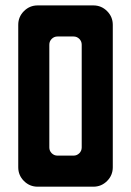

<svg xmlns="http://www.w3.org/2000/svg" viewBox="-20 -704 494 724"><path d="M332 0H122.1Q91.8 0 70.3 -21.5Q48.8 -43 48.8 -73.2V-610.4Q48.8 -640.6 70.3 -662.1Q91.8 -683.6 122.1 -683.6H332Q362.3 -683.6 383.8 -662.1Q405.3 -640.6 405.3 -610.4V-73.2Q405.3 -43 383.8 -21.5Q362.3 0 332 0ZM196.8 -117.2H257.3Q270 -117.2 279.1 -126.2Q288.1 -135.3 288.1 -147.9V-535.6Q288.1 -548.3 279.1 -557.4Q270 -566.4 257.3 -566.4H196.8Q184.1 -566.4 175 -557.4Q166 -548.3 166 -535.6V-147.9Q166 -135.3 175 -126.2Q184.1 -117.2 196.8 -117.2Z"/></svg>

Font: California Gothic
Style: Regular
Weight: 400
Version: Version 2.2;